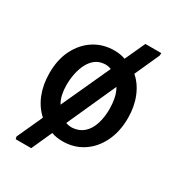

<svg xmlns="http://www.w3.org/2000/svg" viewBox="-167 -690 827 899"><g transform="rotate(30 247.0 -240.0)"><path d="M53 105 50 92 113 -46Q75 -80 55 -130.5Q35 -181 35 -243Q35 -317 63 -371.5Q91 -426 138.5 -456Q186 -486 247 -486Q263 -486 278 -483.5Q293 -481 306 -476L356 -585H442L441 -571L381 -438Q418 -406 438.5 -355.5Q459 -305 459 -243Q459 -171 432 -115Q405 -59 357 -27.5Q309 4 247 4Q230 4 215 1.5Q200 -1 187 -6L137 105ZM154 -140 274 -402Q265 -406 255.5 -407.5Q246 -409 236 -408Q209 -406 189.5 -391Q170 -376 157.5 -352Q145 -328 138.5 -297.5Q132 -267 132 -234Q132 -208 137 -184Q142 -160 154 -140ZM258 -74Q293 -77 316.5 -98.5Q340 -120 351.5 -156Q363 -192 363 -238Q363 -266 357.5 -293.5Q352 -321 339 -343L220 -79Q229 -76 238.5 -74.5Q248 -73 258 -74Z"/></g></svg>

Font: Kreon
Style: Regular
Weight: 400
Designer: Julia Petretta
Foundry: Julia Petretta and Eli Heuer
Version: Version 2.002